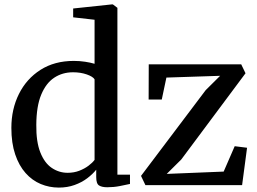

<svg xmlns="http://www.w3.org/2000/svg" viewBox="-20 -839 1165 870"><path d="M246.5 11Q203.5 11 164.5 -5.2Q125.5 -21.5 95.8 -55Q66 -88.5 48.8 -139.5Q31.5 -190.5 31.5 -259.5Q31.5 -344.5 65.8 -413.2Q100 -482 163.5 -522.5Q227 -563 314.5 -563Q341.5 -563 365.8 -559.2Q390 -555.5 408.5 -550V-749.5L311.5 -760.5V-800.5L486 -819H491.5L512 -803.5V-47.5H569V-5.5Q549.5 -1 522.2 4.2Q495 9.5 466 9.5Q442 9.5 429 1.5Q416 -6.5 416 -36.5V-70Q400 -50 375.2 -31.2Q350.5 -12.5 318 -0.8Q285.5 11 246.5 11ZM286.5 -56Q315 -56 339 -65.2Q363 -74.5 381 -88Q399 -101.5 408.5 -114.5V-479.5Q401 -492 373 -501.8Q345 -511.5 311 -511.5Q263 -511.5 225.8 -487Q188.5 -462.5 166.8 -410.2Q145 -358 144.5 -274Q143.5 -196.5 162.8 -148.2Q182 -100 214.8 -78Q247.5 -56 286.5 -56ZM977.5 -495.5 734 -487.5 713 -388H653.5L654 -547.5H1073L1092.5 -507L801.5 -116.5L735.5 -51L993.5 -61.5L1043.5 -176.5L1099.5 -169.5L1077 0H639L619 -42L912 -430.5Z"/></svg>

Font: Merriweather 36pt
Style: Regular
Weight: 400
Designer: Eben Sorkin
Foundry: Eben Sorkin
Version: Version 2.100